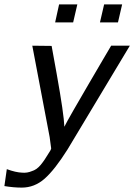

<svg xmlns="http://www.w3.org/2000/svg" viewBox="-27 -680 611 874"><path d="M428 -578 447 -660H529L510 -578ZM224 -578 242 -660H325L306 -578ZM120 -472Q134 -472 164 -471.5Q194 -471 208 -471L231 -344Q264 -160 266 -103Q273 -118 307 -177.5Q341 -237 376 -296.5Q411 -356 444.5 -413.5Q478 -471 479 -472H564L280 1Q222 93 176 133.5Q130 174 72 174Q35 174 -7 167L4 90Q45 105 74 106Q97 108 118 99Q139 93 157 72Q175 51 198 12Q205 2 206 -4Q206 -9 199 -56Z"/></svg>

Font: Coval
Style: Book Italic
Weight: 350
Foundry: Context Ltd
Version: Version 001.000